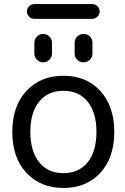

<svg xmlns="http://www.w3.org/2000/svg" viewBox="-20 -927 610 936"><path d="M171.9 -134.8Q213.9 -83 289.1 -83Q364.3 -83 407.2 -135.7Q450.2 -188.5 450.2 -283.7Q450.2 -378.9 407.2 -431.6Q364.3 -484.4 289.1 -484.4Q213.9 -484.4 170.9 -431.6Q127.9 -378.9 127.9 -284.2Q127.9 -189.5 171.9 -134.8ZM108.4 -85Q40 -158.2 40 -283.7Q40 -409.2 108.4 -483.4Q176.8 -557.6 289.1 -557.6Q401.4 -557.6 469.2 -483.4Q537.1 -409.2 537.1 -283.7Q537.1 -158.2 469.2 -84.5Q401.4 -10.7 289.1 -10.7Q176.8 -10.7 108.4 -85ZM147.5 -835Q132.8 -835 122.1 -845.7Q111.3 -856.4 111.3 -871.1Q111.3 -885.7 122.1 -896.5Q132.8 -907.2 147.5 -907.2H429.7Q444.3 -907.2 455.1 -896.5Q465.8 -885.7 465.8 -871.1Q465.8 -856.4 455.1 -845.7Q444.3 -835 429.7 -835ZM147.5 -666V-718.8Q147.5 -736.3 160.2 -749Q172.9 -761.7 190.4 -761.7Q208 -761.7 220.7 -749Q233.4 -736.3 233.4 -718.8V-666Q233.4 -648.4 220.7 -635.7Q208 -623 190.4 -623Q172.9 -623 160.2 -635.7Q147.5 -648.4 147.5 -666ZM343.8 -666V-718.8Q343.8 -736.3 356.4 -749Q369.1 -761.7 387.2 -761.7Q405.3 -761.7 418 -749Q430.7 -736.3 430.7 -718.8V-666Q430.7 -648.4 418 -635.7Q405.3 -623 387.2 -623Q369.1 -623 356.4 -635.7Q343.8 -648.4 343.8 -666Z"/></svg>

Font: Gen Jyuu GothicX Regular
Style: Regular
Weight: 400
Designer: [Source Han Sans]
Ryoko NISHIZUKA  (kana & ideographs); Paul D. Hunt (Latin, Greek & Cyrillic); Wenlong ZHANG  (bopomofo
Version: Version 1.002.20150607